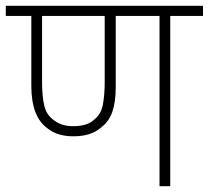

<svg xmlns="http://www.w3.org/2000/svg" viewBox="-20 -642 720 662"><path d="M567 -587V0H530V-587H379V-339Q379 -291 367.5 -257Q356 -223 328 -202Q294 -172 233 -172Q177 -172 143 -200Q88 -240 88 -346V-587H0V-622H680V-587ZM232 -207Q280 -207 303 -228Q328 -247 334.5 -280.5Q341 -314 341 -359V-587H125V-359Q125 -311 132.5 -278.5Q140 -246 164 -229Q176 -219 192.5 -213Q209 -207 232 -207Z"/></svg>

Font: Noto Sans Devanagari ExtraLight
Style: Regular
Weight: 200
Designer: Jelle Bosma - Monotype Design Team
Foundry: Monotype Imaging Inc.
Version: Version 2.004; ttfautohint (v1.8.4.7-5d5b)